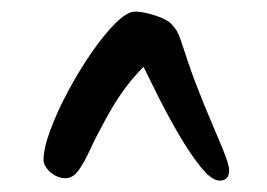

<svg xmlns="http://www.w3.org/2000/svg" viewBox="-20 -865 462 332"><path d="M55.3 -588Q55.3 -608.4 67.1 -640.2Q78.8 -672 97.8 -707.4Q116.7 -742.7 138.4 -774.1Q160 -805.4 180 -825.2Q200 -844.9 213.4 -844.9Q222.9 -844.9 235.5 -841.9Q248.2 -838.8 260.3 -833.7Q272.4 -828.6 277.4 -822.3Q286.5 -813.4 291.9 -797.6Q297.2 -781.8 306.3 -754.5Q315.4 -727.3 333.5 -682.7Q351.9 -638.9 364.1 -609.9Q376.2 -580.9 376.2 -570.5Q376.2 -552.7 359.6 -552.7Q346.2 -552.7 327.3 -576Q308.4 -599.4 288.3 -634Q268.2 -668.7 250.6 -704.1Q232.9 -739.5 221.1 -764L252.6 -772.1Q232.6 -755 216.6 -737.2Q200.6 -719.4 187.4 -699.9Q174.2 -680.4 161.4 -656.5Q146.4 -629.4 135.9 -606.5Q125.4 -583.6 115.7 -570.2Q106 -556.8 93 -556.8Q84.1 -556.8 75.2 -561.6Q66.3 -566.4 60.8 -574Q55.3 -581.6 55.3 -588Z"/></svg>

Font: Kalam Variable Light
Style: Regular
Weight: 300
Designer: Lipi Raval, Jonny Pinhorn
Foundry: Indian Type Foundry
Version: Version 3.000